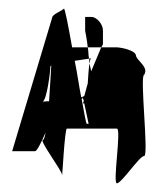

<svg xmlns="http://www.w3.org/2000/svg" viewBox="-20 -910 379 442"><path d="M8 -562H61C65 -562 75 -582 85 -605C83 -594 81 -588 79 -588C69 -588 123 -517 123 -507C123 -497 129 -614 134 -614H249C260 -614 239 -488 249 -488C260 -488 301 -551 312 -551C323 -551 301 -738 312 -738C323 -756 295 -770 293 -782C292 -795 256 -801 249 -801H213L190 -746C189 -752 187 -758 186 -764C184 -752 183 -733 182 -718L174 -689C172 -688 170 -687 167 -686C162 -711 158 -741 152 -770C165 -772 178 -774 185 -775C183 -784 184 -793 182 -801H146C137 -852 129 -893 127 -890C121 -884 100 -877 100 -869ZM78 -676C88 -679 96 -747 96 -757C96 -758 97 -758 98 -759V-757C98 -762 96 -720 93 -677C86 -677 80 -676 78 -676ZM168 -682C170 -683 170 -685 170 -686L173 -678L171 -672H174L184 -625H180C178 -625 174 -649 168 -682ZM176 -840C176 -837 180 -822 182 -801H213L217 -808V-840C217 -855 202 -871 191 -871H176ZM185 -775C186 -771 185 -768 186 -764C187 -771 188 -775 190 -776C189 -776 187 -775 185 -775ZM190 -776C191 -776 191 -776 190 -776Z"/></svg>

Font: bitstorm
Style: maxcn
Weight: 400
Version: Version 0.2